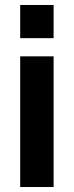

<svg xmlns="http://www.w3.org/2000/svg" viewBox="-20 -750 295 770"><path d="M195 0H61V-524H195ZM195 -597H61V-730H195Z"/></svg>

Font: Raleway
Style: Bold
Weight: 700
Designer: Matt McInerney, Pablo Impallari, Rodrigo Fuenzalida
Foundry: Matt McInerney, Pablo Impallari, Rodrigo Fuenzalida
Version: Version 3.000